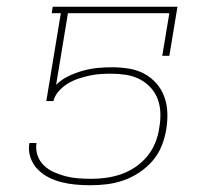

<svg xmlns="http://www.w3.org/2000/svg" viewBox="-20 -540 640 568"><path d="M247 8Q225 8 203.5 6Q182 4 162 -1Q142 -6 123.5 -15.5Q105 -25 91 -39.5Q77 -54 70 -74.5Q63 -95 67 -117H88Q85 -98 91 -80.5Q97 -63 110 -50.5Q123 -38 140 -30.5Q157 -23 174.5 -18.5Q192 -14 211 -12.5Q230 -11 250 -11Q272 -11 294 -14Q316 -17 338 -24.5Q360 -32 380 -45.5Q400 -59 415 -77Q430 -95 439 -117Q448 -139 451 -161Q455 -183 454.5 -204.5Q454 -226 447 -245.5Q440 -265 426 -280.5Q412 -296 393.5 -305.5Q375 -315 353.5 -318.5Q332 -322 310 -322Q294 -322 278 -321Q262 -320 245.5 -316.5Q229 -313 212.5 -307.5Q196 -302 181 -293Q166 -284 154 -270.5Q142 -257 138 -241H117L160 -501H133L136 -520H505L481 -375H460L481 -501H181L146 -289Q162 -305 183 -315Q204 -325 226 -331Q248 -337 269 -339Q290 -341 312 -341Q337 -341 361.5 -337Q386 -333 406.5 -322Q427 -311 442.5 -293.5Q458 -276 466 -254Q474 -232 475 -207.5Q476 -183 472 -158Q468 -133 458.5 -109Q449 -85 432 -65Q415 -45 392.5 -30Q370 -15 345.5 -6.5Q321 2 296.5 5Q272 8 247 8Z"/></svg>

Font: Iosevka HT Thin Extended
Style: Italic
Weight: 100
Width: 7
Italic angle: -9°
Monospace: yes
Designer: Belleve Invis
Foundry: Belleve Invis
Version: Version 32.3.0; ttfautohint (v1.8.4)